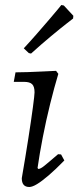

<svg xmlns="http://www.w3.org/2000/svg" viewBox="-20 -735 313 767"><path d="M133 -60Q141 -60 155 -71Q169 -82 212 -119L224 -118L237 -94Q202 -58 174.5 -34.5Q147 -11 128 0.5Q109 12 97 12Q67 12 67 -23Q82 -110 93.5 -184Q105 -258 111.5 -307Q118 -356 118 -366Q118 -389 108.5 -398.5Q99 -408 76 -408H35L42 -446Q63 -446 92 -447Q121 -448 151 -449.5Q181 -451 204 -452L213 -440Q197 -387 180.5 -320.5Q164 -254 151 -187Q138 -120 130 -64ZM272 -661Q272 -661 247.5 -642Q223 -623 184.5 -591Q146 -559 104 -521L95 -523L75 -542Q102 -571 128.5 -601.5Q155 -632 177 -657.5Q199 -683 212 -699Q225 -715 225 -715L235 -713L273 -672Z"/></svg>

Font: Alegreya
Style: Italic
Weight: 400
Italic angle: -7°
Designer: Juan Pablo del Peral
Foundry: Huerta Tipografica
Version: Version 2.009